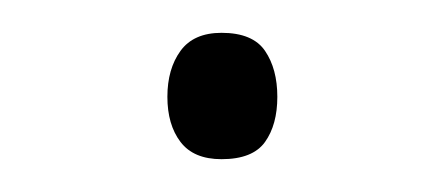

<svg xmlns="http://www.w3.org/2000/svg" viewBox="-20 -381 270 117"><path d="M82 -322Q82 -339 90 -350Q98 -361 115 -361Q134 -361 141.5 -350Q149 -339 149 -322Q149 -305 141.5 -294.5Q134 -284 115 -284Q98 -284 90 -294.5Q82 -305 82 -322Z"/></svg>

Font: Noto Sans Lao Looped ExtraLight
Style: Regular
Weight: 200
Designer: Mark Frömberg, Ben Mitchell
Foundry: The Fontpad Ltd
Version: Version 1.002; ttfautohint (v1.8.4.7-5d5b)